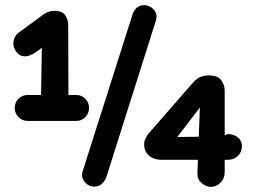

<svg xmlns="http://www.w3.org/2000/svg" viewBox="-20 -720 990 746"><path d="M139 -315 143 -565 183 -570 142 -534Q121 -517 105 -509Q89 -501 79 -501Q57 -501 44.5 -517Q32 -533 32 -551Q32 -563 37 -574Q42 -585 51 -592L149 -664Q154 -668 165.5 -673Q177 -678 192 -678Q221 -678 233 -661.5Q245 -645 245 -623L246 -315ZM89 -250Q66 -250 51.5 -265.5Q37 -281 37 -301Q37 -321 51.5 -336Q66 -351 89 -351H275Q298 -351 312 -336Q326 -321 326 -301Q326 -281 312 -265.5Q298 -250 275 -250ZM347 5Q323 5 308.5 -14Q294 -33 301 -54L495 -664Q500 -680 511.5 -690Q523 -700 540 -700Q554 -700 566.5 -692Q579 -684 585 -671Q591 -658 586 -641L393 -31Q387 -16 375.5 -5.5Q364 5 347 5ZM799 6Q780 6 763 -9Q746 -24 747 -47L759 -367L816 -380L624 -129L622 -187L840 -190L865 -199Q889 -199 904.5 -186Q920 -173 920 -152Q920 -129 904 -114Q888 -99 865 -99H608Q578 -99 559 -115.5Q540 -132 540 -160Q540 -173 548 -187Q556 -201 565 -210L729 -398Q745 -416 760 -421.5Q775 -427 791 -427Q826 -427 839.5 -408.5Q853 -390 853 -369V-50Q853 -27 837 -10.5Q821 6 799 6Z"/></svg>

Font: National Park SemiBold
Style: Regular
Weight: 600
Designer: Andrea Herstowski, Ben Hoepner
Version: Version 1.009